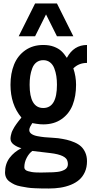

<svg xmlns="http://www.w3.org/2000/svg" viewBox="-20 -891 518 1098"><path d="M243.2 -808.6 180.7 -683.6H86.9L180.7 -871.1H305.7L399.4 -683.6H305.7ZM40 -406.2Q40 -471.2 60.5 -522Q81.1 -572.8 124.3 -603.3Q167.5 -633.8 227.5 -633.8Q262.2 -633.8 288.1 -624Q314 -614.3 330.3 -599.4Q346.7 -584.5 362.3 -560.1Q401.9 -633.8 477.5 -633.8V-531.2Q430.7 -531.2 399.4 -500Q415 -454.1 415 -406.2Q415 -340.8 395.3 -290.5Q375.5 -240.2 332.3 -210Q289.1 -179.7 227.5 -179.7Q209.5 -179.7 188 -183.1L164.6 -187Q163.6 -184.6 159.7 -178.5Q155.8 -172.4 153.6 -168.5Q151.4 -164.6 149.4 -158.4Q147.5 -152.3 147.5 -147Q147.5 -134.3 159.7 -125.5Q171.9 -116.7 193.4 -112.5Q214.8 -108.4 234.6 -106.4Q254.4 -104.5 278.8 -103.3Q303.2 -102.1 312.5 -100.6Q340.3 -96.7 362.1 -91.6Q383.8 -86.4 406.5 -76.7Q429.2 -66.9 443.8 -53.2Q458.5 -39.6 468 -18.1Q477.5 3.4 477.5 31.2Q477.5 65.4 465.6 92.3Q453.6 119.1 433.6 136.7Q413.6 154.3 385.3 165.8Q356.9 177.2 325.7 182.1Q294.4 187 258.8 187Q235.4 187 220.7 186.8Q206.1 186.5 180.7 185.5Q155.3 184.6 138.2 181.9Q121.1 179.2 99.1 175Q77.1 170.9 62.7 164.1Q48.3 157.2 35.2 147.9Q22 138.7 15.4 125.2Q8.8 111.8 8.8 95.2Q8.8 46.4 34.9 11.7Q61 -22.9 102.5 -43.5Q77.1 -50.3 58.6 -64.2Q40 -78.1 40 -98.1Q40 -106.4 42 -115.7Q43.9 -125 46.4 -132.6Q48.8 -140.1 54.2 -149.9Q59.6 -159.7 62.7 -165.3Q65.9 -170.9 73.2 -180.9Q80.6 -190.9 83.3 -194.6Q85.9 -198.2 93.8 -207.8Q101.6 -217.3 102.5 -218.8Q40 -293 40 -406.2ZM258.8 94.7Q272 94.7 282.5 94.2Q293 93.8 306.6 92.3Q320.3 90.8 330.3 87.6Q340.3 84.5 349.4 79.6Q358.4 74.7 363.3 66.7Q368.2 58.6 368.2 48.3Q368.2 39.6 366.2 32.2Q359.4 -4.9 268.1 -15.6L165 -27.8Q146 -14.2 132.6 11.7Q119.1 37.6 119.1 65.9Q119.1 73.7 124.5 79.3Q129.9 85 140.4 87.9Q150.9 90.8 161.9 92.8Q172.9 94.7 188 95.2Q203.1 95.7 213.9 95.7Q224.6 95.7 239 95.2Q253.4 94.7 258.8 94.7ZM305.7 -406.2Q305.7 -433.1 302.2 -455.8Q298.8 -478.5 290.5 -500.2Q282.2 -522 266.1 -534.4Q250 -546.9 227.5 -546.9Q204.6 -546.9 188.5 -534.4Q172.4 -522 164.3 -500.2Q156.2 -478.5 152.8 -455.8Q149.4 -433.1 149.4 -406.2Q149.4 -273.4 227.5 -273.4Q305.7 -273.4 305.7 -406.2Z"/></svg>

Font: Oswald
Style: Stencbab
Weight: 400
Designer: Mathieu Le Lay
Foundry: Mathieu Le Lay
Version: Version 1.000